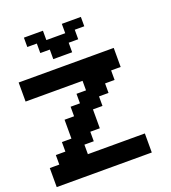

<svg xmlns="http://www.w3.org/2000/svg" viewBox="-142 -894 889 999"><g transform="rotate(-20 302.0 -394.5)"><path d="M262.7 0H0V-52.7V-105.5H26.4H52.7V-131.8V-158.2H79.1H105.5V-184.6V-210.9H131.8H158.2V-262.7V-315.4H184.6H210.9V-341.8V-368.2H237.3H262.7V-394.5V-420.9H289.1H315.4V-447.3V-473.6H158.2H0V-526.4V-579.1H262.7H526.4V-526.4V-473.6H500H473.6V-447.3V-420.9H447.3H420.9V-394.5V-368.2H394.5H368.2V-341.8V-315.4H341.8H315.4V-262.7V-210.9H289.1H262.7V-184.6V-158.2H237.3H210.9V-131.8V-105.5H368.2H526.4V-52.7V0ZM262.7 -631.8H210.9V-658.2V-684.6H184.6H158.2V-710.9V-737.3H131.8H105.5V-762.7V-789.1H158.2H210.9V-762.7V-737.3H262.7H315.4V-762.7V-789.1H368.2H420.9V-762.7V-737.3H394.5H368.2V-710.9V-684.6H341.8H315.4V-658.2V-631.8Z"/></g></svg>

Font: VCR Jazz Mono
Style: Regular
Weight: 400
Version: Version 3.1